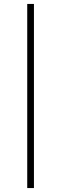

<svg xmlns="http://www.w3.org/2000/svg" viewBox="-20 -803 310 973"><path d="M152 -783H118V150H152Z"/></svg>

Font: Kreadon Extra Light
Style: Regular
Weight: 200
Designer: kohakuno
Foundry: StudioGnu
Version: Version 1.000;Glyphs 3.1.2 (3151)